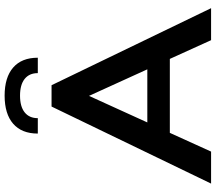

<svg xmlns="http://www.w3.org/2000/svg" viewBox="-70 -840 911 810"><g transform="rotate(-90 385.0 -435.5)"><path d="M620 0 541 -174H229L150 0H15L340 -673H430L755 0ZM497 -269 385 -515 273 -269ZM386 -806Q340 -806 315.5 -786.5Q291 -767 291 -731H226Q226 -799 267.5 -835Q309 -871 386 -871Q463 -871 504.5 -835Q546 -799 546 -731H481Q481 -767 456.5 -786.5Q432 -806 386 -806Z"/></g></svg>

Font: Madhuban Medium
Style: Regular
Weight: 500
Designer: jaikishan Patel
Foundry: MagicType
Version: Version 1.000